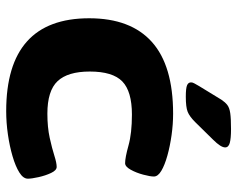

<svg xmlns="http://www.w3.org/2000/svg" viewBox="-93 -665 766 620"><g transform="rotate(90 290.0 -355.0)"><path d="M339 8Q39 8 39 -260Q39 -394 115.5 -462.5Q192 -531 347 -531Q381 -531 416.5 -526Q452 -521 482.5 -512.5Q513 -504 531.5 -493Q550 -482 550 -469Q550 -457 544 -434.5Q538 -412 528 -394Q518 -376 507 -376Q489 -376 449.5 -387Q410 -398 350 -398Q275 -398 243 -367Q211 -336 211 -262Q211 -191 242 -158Q273 -125 347 -125Q391 -125 425 -132.5Q459 -140 482.5 -147.5Q506 -155 519 -155Q530 -155 538.5 -137Q547 -119 552 -96.5Q557 -74 557 -62Q557 -47 537 -34.5Q517 -22 484.5 -12.5Q452 -3 414 2.5Q376 8 339 8ZM292 -572Q265 -572 255.5 -576Q246 -580 246 -589Q246 -594 249.5 -600Q253 -606 258 -615L302 -687Q310 -699 319 -706Q328 -713 345.5 -715.5Q363 -718 397 -718Q427 -718 441.5 -714Q456 -710 456 -699Q456 -685 431 -660L374 -602Q356 -584 341 -578Q326 -572 292 -572Z"/></g></svg>

Font: Asap Expanded ExtraBold
Style: Regular
Weight: 800
Width: 7
Designer: Pablo Cosgaya
Foundry: Omnibus-Type
Version: Version 3.001; ttfautohint (v1.8.4.7-5d5b)